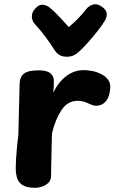

<svg xmlns="http://www.w3.org/2000/svg" viewBox="-20 -889 556 922"><path d="M74.1 -485.9Q75.1 -520.1 95.3 -535.7Q115.6 -551.2 166.4 -551.2Q204.7 -551.2 221.6 -537.4Q238.4 -523.7 238.4 -502.1Q238.4 -496.1 238.4 -487.4Q238.4 -478.7 237.9 -468.3Q237.4 -458 235.4 -444Q259.8 -494 297.7 -523.2Q335.6 -552.3 383.1 -552.3Q399.1 -552.3 424.4 -547.8Q449.8 -543.2 477.8 -526.2Q489.8 -519.2 501.8 -501.8Q513.8 -484.4 507.3 -448.7Q501.7 -415 484.1 -398.1Q466.6 -381.1 443.1 -381.1Q433.1 -381.1 424.6 -383.9Q416.1 -386.8 407.3 -391Q396.6 -396.2 383.6 -400.6Q370.7 -404.9 352.9 -404.9Q304.8 -404.9 275.1 -360Q245.4 -315.1 229.4 -248Q228.4 -214 227.9 -184.5Q227.4 -155 226.8 -129.9Q226.2 -104.9 225.7 -83.4Q225.2 -61.9 225.2 -44.9Q225.2 -22.6 211.3 -10.1Q197.4 2.4 179.9 7.7Q162.4 13 150.4 13Q109 13 88.7 0Q68.3 -13 62 -34.5Q55.7 -56 55.7 -81Q55.7 -101 57.6 -131Q59.4 -161 62.3 -191Q65.2 -221 68.2 -241ZM393.2 -844.3Q404.2 -859.1 424.3 -866.4Q444.4 -873.7 467 -858.1Q489.7 -843.4 492.2 -826.7Q494.8 -810 484.4 -791.3Q471.8 -769.3 450 -741.8Q428.2 -714.2 406.3 -689.3Q384.3 -664.3 369 -649.8Q352 -632.8 336.9 -624.7Q321.9 -616.6 300.8 -616.6Q279.1 -616.6 264.6 -625.6Q250 -634.6 239.9 -651.8Q227 -672.9 202.6 -706.4Q178.1 -739.9 146.4 -774.6Q134.1 -788.1 133 -808.6Q131.9 -829 148.9 -847.8Q167.6 -868.2 185.2 -866.3Q202.8 -864.3 215.6 -854.9Q238.1 -837.4 263.4 -810.1Q288.7 -782.8 310.4 -759Q322.1 -768.7 336.6 -782.1Q351 -795.4 365.8 -811.9Q380.7 -828.3 393.2 -844.3Z"/></svg>

Font: Playpen Sans Arabic
Style: Regular
Weight: 400
Designer: Azza Alameddine, Laura Meseguer, Veronika Burian, José Scaglione
Foundry: TypeTogether
Version: Version 2.000